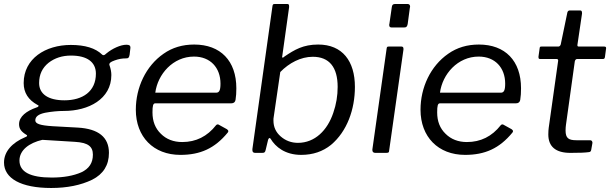

<svg xmlns="http://www.w3.org/2000/svg" viewBox="-40 -762 3041 957"><path d="M215 175C295 175 363 161 419 134C475 106 503 61 503 0C503 -78 451 -120 348 -126L221 -133C160 -137 136 -145 136 -162C136 -181 152 -193 185 -200C218 -206 249 -209 279 -209C401 -209 515 -268 515 -388C515 -403 512 -419 506 -436C505 -438 505 -439 505 -441C505 -447 509 -453 532 -461C551 -468 569 -471 588 -471C600 -471 603 -474 606 -489L610 -523C610 -524 610 -525 610 -526C610 -535 604 -539 590 -539C561 -539 520 -520 492 -497C485 -490 480 -487 476 -487C473 -487 471 -488 469 -490C436 -522 384 -538 313 -538C187 -538 78 -470 78 -348C78 -300 101 -264 147 -239C150 -238 152 -237 152 -235C152 -233 152 -229 141 -226C93 -209 55 -182 55 -143C55 -120 66 -106 90 -91C94 -89 95 -88 95 -86C95 -85 96 -82 85 -78C21 -51 -20 -7 -20 48C-20 127 64 175 215 175ZM281 -262C201 -262 155 -293 155 -348C155 -391 171 -424 202 -449C233 -473 270 -485 314 -485C395 -485 438 -452 438 -395C438 -306 372 -262 281 -262ZM218 123C111 123 57 95 57 38C57 -14 106 -50 171 -65L334 -55C399 -51 423 -32 423 9C423 50 404 79 365 97C326 114 277 123 218 123Z M859 10C958 10 1030 -22 1095 -101C1097 -104 1098 -106 1098 -108C1098 -112 1095 -115 1091 -118L1053 -139C1050 -141 1048 -142 1045 -142C1042 -142 1040 -141 1037 -138C993 -82 937 -54 868 -54C825 -54 789 -68 762 -95C734 -122 720 -157 720 -202C720 -235 723 -247 734 -247H1113C1125 -247 1132 -253 1134 -264C1137 -282 1138 -301 1138 -322C1138 -459 1059 -540 928 -540C870 -540 819 -525 775 -494C687 -433 637 -326 637 -215C637 -80 725 10 859 10ZM734 -300C746 -392 822 -480 927 -480C1008 -480 1059 -425 1059 -345C1059 -310 1052 -300 1037 -300Z M1266 0C1279 0 1281 -3 1284 -14L1296 -64C1298 -71 1301 -74 1304 -74C1305 -74 1307 -73 1309 -70C1333 -30 1381 10 1461 10C1520 10 1569 -7 1610 -40C1690 -107 1729 -217 1729 -329C1729 -457 1667 -540 1546 -540C1471 -540 1428 -514 1379 -481C1373 -476 1370 -474 1369 -474C1368 -474 1367 -475 1367 -478C1367 -478 1366 -479 1366 -480C1366 -480 1367 -482 1367 -483L1401 -726C1401 -728 1401 -729 1401 -731C1401 -738 1399 -742 1393 -742H1329C1322 -742 1319 -740 1318 -731L1218 -19C1218 -17 1218 -15 1218 -14C1218 -5 1222 0 1232 0ZM1357 -403C1401 -448 1459 -479 1519 -479C1602 -479 1643 -426 1643 -329C1643 -285 1636 -242 1621 -199C1592 -113 1530 -50 1445 -50C1412 -50 1383 -61 1359 -82C1335 -103 1323 -129 1323 -161C1323 -168 1323 -174 1324 -177Z M2003 -724C2004 -726 2004 -728 2004 -730C2004 -735 2001 -742 1993 -742H1928C1919 -742 1914 -737 1913 -727L1901 -644C1900 -641 1900 -639 1900 -637C1900 -629 1904 -625 1912 -625H1973C1986 -625 1989 -629 1992 -642ZM1971 -515C1971 -516 1971 -518 1971 -519C1971 -526 1968 -530 1961 -530H1898C1890 -530 1888 -528 1887 -519L1816 -17C1816 -16 1816 -15 1816 -14C1816 -5 1821 0 1831 0H1882C1897 0 1899 -1 1900 -14Z M2278 10C2377 10 2449 -22 2514 -101C2516 -104 2517 -106 2517 -108C2517 -112 2514 -115 2510 -118L2472 -139C2469 -141 2467 -142 2464 -142C2461 -142 2459 -141 2456 -138C2412 -82 2356 -54 2287 -54C2244 -54 2208 -68 2181 -95C2153 -122 2139 -157 2139 -202C2139 -235 2142 -247 2153 -247H2532C2544 -247 2551 -253 2553 -264C2556 -282 2557 -301 2557 -322C2557 -459 2478 -540 2347 -540C2289 -540 2238 -525 2194 -494C2106 -433 2056 -326 2056 -215C2056 -80 2144 10 2278 10ZM2153 -300C2165 -392 2241 -480 2346 -480C2427 -480 2478 -425 2478 -345C2478 -310 2471 -300 2456 -300Z M2803 0C2846 0 2878 -1 2897 -4C2903 -5 2906 -9 2907 -16L2913 -50C2913 -57 2909 -63 2902 -63H2833C2794 -63 2779 -73 2779 -112C2779 -123 2780 -133 2781 -140L2825 -456C2827 -464 2831 -468 2837 -468H2964C2972 -468 2972 -469 2975 -476L2981 -521C2981 -522 2981 -523 2981 -523C2981 -528 2978 -530 2970 -530H2845C2840 -530 2838 -532 2838 -536V-538L2861 -694C2861 -695 2861 -696 2861 -697C2861 -706 2858 -710 2852 -710H2801C2794 -710 2790 -707 2788 -700L2755 -541C2754 -536 2749 -530 2744 -530H2659C2652 -530 2651 -528 2650 -523L2644 -480C2644 -479 2644 -478 2644 -477C2644 -471 2646 -468 2651 -468H2733C2739 -468 2742 -466 2742 -461V-459L2695 -125C2694 -117 2693 -106 2693 -92C2693 -31 2730 0 2803 0Z"/></svg>

Font: Libre Franklin
Style: Italic
Weight: 400
Italic angle: -8°
Designer: Pablo Impallari, Rodrigo Fuenzalida
Foundry: Impallari Type
Version: Version 1.002; ttfautohint (v1.5)